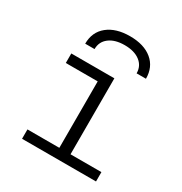

<svg xmlns="http://www.w3.org/2000/svg" viewBox="-172 -869 945 996"><g transform="rotate(30 300.0 -370.5)"><path d="M101 0V-56H292V-454H101V-511H359V-56H544V0ZM138 -591Q138 -661 187.5 -701Q237 -741 321 -741Q405 -741 453.5 -701Q502 -661 502 -591H446Q446 -635 412 -661Q378 -687 320 -687Q262 -687 228 -661Q194 -635 194 -591Z"/></g></svg>

Font: Chivo Mono Medium ExtraLight
Style: Regular
Weight: 250
Monospace: yes
Version: Version 1.008